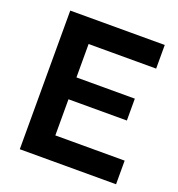

<svg xmlns="http://www.w3.org/2000/svg" viewBox="-129 -817 859 924"><g transform="rotate(20 300.5 -355.0)"><path d="M567 -121V0H74V-710H558V-589H212V-418H511V-306H212V-121Z"/></g></svg>

Font: Oxford Sans
Style: Bold
Weight: 700
Designer: Matt McInerney, Pablo Impallari, Rodrigo Fuenzalida
Foundry: Matt McInerney, Pablo Impallari, Rodrigo Fuenzalida
Version: Version 3.000g; ttfautohint (v1.5) -l 8 -r 28 -G 28 -x 14 -D